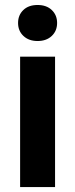

<svg xmlns="http://www.w3.org/2000/svg" viewBox="-20 -758 305 778"><path d="M203.1 0H61.5V-528.3H203.1ZM53.2 -665Q53.2 -696.8 74.5 -717.3Q95.7 -737.8 132.3 -737.8Q168.5 -737.8 189.9 -717.3Q211.4 -696.8 211.4 -665Q211.4 -632.8 189.7 -612.3Q168 -591.8 132.3 -591.8Q96.7 -591.8 75 -612.3Q53.2 -632.8 53.2 -665Z"/></svg>

Font: RobotoInd
Style: Bold
Weight: 700
Designer: Google
Version: Version 2.001150; 2014